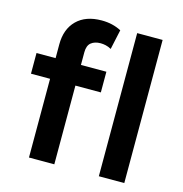

<svg xmlns="http://www.w3.org/2000/svg" viewBox="-108 -834 890 933"><g transform="rotate(15 337.0 -367.5)"><path d="M120.5 0V-569.5Q120.5 -646 165.2 -690.5Q210 -735 290.5 -735Q318.5 -735 342.8 -729.2Q367 -723.5 389 -712L367.5 -612.5Q353 -620.5 339.5 -623.5Q326 -626.5 313.5 -626.5Q284 -626.5 266 -612Q248 -597.5 248 -563.5V-500H376V-396H248V0ZM24.5 -396V-500H135V-396ZM472 0V-720H600V0Z"/></g></svg>

Font: Geologica Cursive Medium
Style: Regular
Weight: 500
Designer: Sindre Bremnes, Frode Helland
Foundry: Monokrom Skriftforlag AS
Version: Version 1.010;gftools[0.9.28]